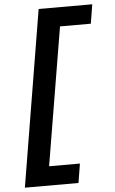

<svg xmlns="http://www.w3.org/2000/svg" viewBox="-63 -865 626 1049"><g transform="rotate(-5 250.0 -340.0)"><path d="M30 143 190 -823H484L467 -718H298L172 38H341L324 143Z"/></g></svg>

Font: Iosevka Extrabold
Style: Italic
Weight: 800
Italic angle: -9°
Monospace: yes
Designer: Belleve Invis
Foundry: Belleve Invis
Version: Version 32.5.0; ttfautohint (v1.8.4)